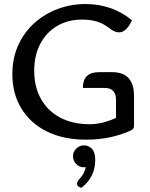

<svg xmlns="http://www.w3.org/2000/svg" viewBox="-20 -677 732 940"><path d="M401.4 6.8Q290.5 6.8 209.5 -33.4Q128.4 -73.7 84.5 -146Q40.5 -218.3 40.5 -314Q40.5 -394 70.1 -457.5Q99.6 -521 149.7 -565.4Q199.7 -609.9 263.9 -633.5Q328.1 -657.2 397.5 -657.2Q530.3 -657.2 626 -577.6Q599.1 -518.6 563 -518.6Q543.9 -518.6 525.4 -532.2Q506.8 -545.9 489.7 -556.2Q447.3 -581.1 381.3 -581.1Q312 -581.1 259.3 -549.6Q206.5 -518.1 177 -461.9Q147.5 -405.8 147.5 -331.1Q147.5 -251.5 180.7 -192.4Q213.9 -133.3 275.1 -101.1Q336.4 -68.8 419.4 -68.8Q479 -68.8 547.9 -99.6V-189Q547.9 -246.6 491.2 -246.6H385.7Q385.7 -323.7 463.9 -323.7H529.8Q636.2 -323.7 636.2 -206.5V-61Q636.2 -45.4 621.6 -38.6Q522 6.8 401.4 6.8ZM378.4 242.7Q356.9 235.8 356.9 223.6Q356.9 210.9 374.3 192.9Q391.6 174.8 400.4 141.1Q395.5 142.1 391.1 142.1Q369.1 142.1 353.3 126.2Q337.4 110.4 337.4 87.9Q337.4 66.4 353.3 50.5Q369.1 34.7 391.1 34.7Q413.1 34.7 428.7 50.3Q446.3 68.4 446.3 105.5Q446.3 190.4 378.4 242.7Z"/></svg>

Font: Bainsley
Style: Regular
Weight: 400
Designer: Paul James MIller
Foundry: High-Logic / Made with FontCreator
Version: Version 1.411;March 28, 2021;FontCreator 13.0.0.2683 64-bit